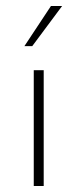

<svg xmlns="http://www.w3.org/2000/svg" viewBox="-20 -617 256 637"><path d="M92 -384H125V0H92ZM186 -597 87 -464H61L149 -597Z"/></svg>

Font: Josefin Sans Thin ExtraLight
Style: Regular
Weight: 250
Version: Version 2.001